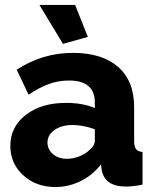

<svg xmlns="http://www.w3.org/2000/svg" viewBox="-20 -750 626 780"><path d="M140.1 -730H285.2L336.9 -600.1L235.8 -571.8ZM22 -157.2Q22 -234.9 85 -283.4Q147.9 -332 248 -332Q316.4 -332 365.2 -311V-334Q365.2 -422.9 259.8 -422.9Q217.3 -422.9 179 -408.9Q140.6 -395 96.2 -365.2L47.9 -466.8Q152.8 -535.2 275.9 -535.2Q394.5 -535.2 459.7 -478.3Q524.9 -421.4 524.9 -314.9V-178.2Q524.9 -154.3 532.5 -144.3Q540 -134.3 559.1 -132.8V0Q522 7.8 491.2 7.8Q405.8 7.8 393.1 -59.1L390.1 -82Q355.5 -37.6 306.9 -13.9Q258.3 9.8 205.1 9.8Q126.5 9.8 74.2 -38.1Q22 -85.9 22 -157.2ZM339.8 -137.2Q365.2 -157.7 365.2 -178.2V-225.1Q316.4 -242.2 274.9 -242.2Q230.5 -242.2 201.7 -222.2Q172.9 -202.1 172.9 -170.9Q172.9 -143.6 194.6 -124.3Q216.3 -105 252 -105Q275.9 -105 299.6 -113.8Q323.2 -122.6 339.8 -137.2Z"/></svg>

Font: Rawline ExtraBold
Style: Regular
Weight: 800
Designer: Matt McInerney, Pablo Impallari, Rodrigo Fuenzalida
Foundry: Matt McInerney, Pablo Impallari, Rodrigo Fuenzalida
Version: Version 4.020;PS 004.020;hotconv 1.0.88;makeotf.lib2.5.64775